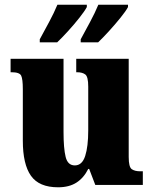

<svg xmlns="http://www.w3.org/2000/svg" viewBox="-20 -786 651 816"><path d="M227 10Q146 10 111.5 -39Q77 -88 77 -188V-407Q77 -450 70 -464.5Q63 -479 29 -479H25V-536H250V-226Q250 -155 259 -119Q268 -83 298 -83Q329 -83 342 -123Q355 -163 355 -232V-418Q355 -460 342.5 -469.5Q330 -479 307 -479H304V-536H527V-119Q527 -76 540 -67Q553 -58 576 -58H587V0H385L359 -68H355Q336 -30 305 -10Q274 10 227 10ZM323 -619Q341 -652 362.5 -692Q384 -732 398 -766H524V-756Q515 -739 492 -710.5Q469 -682 443 -653.5Q417 -625 397 -606H323ZM149 -619Q167 -652 188.5 -692Q210 -732 224 -766H349V-756Q340 -739 317.5 -710.5Q295 -682 269 -653.5Q243 -625 223 -606H149Z"/></svg>

Font: Noto Serif Thai Condensed Black
Style: Regular
Weight: 900
Width: 3
Designer: Monotype Design Team
Foundry: Monotype Imaging Inc.
Version: Version 2.002; ttfautohint (v1.8.4.7-5d5b)